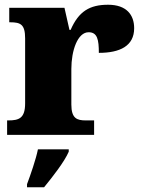

<svg xmlns="http://www.w3.org/2000/svg" viewBox="-20 -569 601 810"><path d="M10 0H377V-61H342C305 -61 281 -69 281 -128V-278C281 -355 307 -433 354 -433C391 -433 397 -401 397 -346C486 -346 546 -375 546 -450C546 -506 514 -549 436 -549C358 -549 312 -521 278 -443H273L252 -536H19V-475H23C67 -475 86 -466 86 -407V-133C86 -70 60 -61 15 -61H10ZM94 208V221H166C202 177 252 113 270 71V61H140C132 102 108 171 94 208Z"/></svg>

Font: Noto Serif Lao Black
Style: Regular
Weight: 900
Designer: Monotype Design Team
Foundry: Monotype Imaging Inc.
Version: Version 2.003